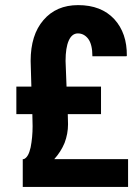

<svg xmlns="http://www.w3.org/2000/svg" viewBox="-20 -742 556 762"><path d="M249 -289.1Q249 -278.3 250 -249Q250 -210.9 236.3 -174.8Q221.7 -139.6 195.3 -110.4Q293 -110.4 488.3 -110.4Q488.3 -83 488.3 0Q383.8 0 70.3 0Q70.3 -27.3 70.3 -110.4Q71.3 -110.4 74.2 -110.4Q92.8 -117.2 101.6 -157.2Q109.4 -197.3 109.4 -241.2Q109.4 -256.8 108.4 -289.1Q92.8 -289.1 44.9 -289.1Q44.9 -295.9 44.9 -316.4Q44.9 -336.9 44.9 -398.4Q59.6 -398.4 104.5 -398.4Q103.5 -423.8 101.6 -500Q101.6 -603.5 152.3 -662.1Q203.1 -721.7 290 -721.7Q381.8 -721.7 433.6 -666Q484.4 -610.4 483.4 -520.5Q482.4 -519.5 481.4 -518.6Q447.3 -518.6 346.7 -518.6Q346.7 -565.4 330.1 -587.9Q313.5 -609.4 289.1 -609.4Q265.6 -609.4 252.9 -581.1Q240.2 -552.7 240.2 -500Q241.2 -466.8 244.1 -398.4Q278.3 -398.4 380.9 -398.4Q380.9 -371.1 380.9 -289.1Q347.7 -289.1 249 -289.1Z"/></svg>

Font: Noto Sans Hebrew DECATHLON 
Style: Bold
Weight: 400
Designer: Monotype Design Team
Version: Version 2.000;GOOG;noto-fonts:20170220:a8a215d2e889